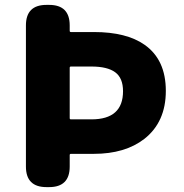

<svg xmlns="http://www.w3.org/2000/svg" viewBox="-20 -765 751 785"><path d="M170 0Q86 0 86 -84V-661Q86 -745 170 -745H181Q265 -745 265 -661V-639Q265 -634 270 -634H364Q497 -634 571 -582Q658 -521 658 -393.5Q658 -266 570 -197Q491 -136 364 -136H270Q265 -136 265 -131V-84Q265 0 181 0ZM265 -282Q265 -277 270 -277H354Q483 -277 483 -392Q483 -446 451 -469.5Q419 -493 354 -493H270Q265 -493 265 -488Z"/></svg>

Font: Resource Han Rounded TW Heavy
Style: Regular
Weight: 900
Designer: Cyano Hao (round all glyphs); Ryoko NISHIZUKA 西塚涼子 (kana, bopomofo & ideographs); Paul D. Hunt (Latin, Greek & Cyrillic)
Foundry: Cyano Hao
Version: 0.990